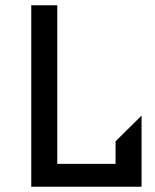

<svg xmlns="http://www.w3.org/2000/svg" viewBox="-20 -711 589 731"><path d="M519 0H99V-691H198V-87H420V-173L519 -271Z"/></svg>

Font: Iceberg
Style: Regular
Weight: 400
Designer: Victor Kharyk
Foundry: Cyreal (www.cyreal.org)
Version: Version 1.002